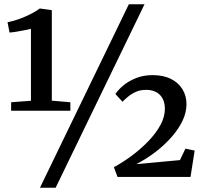

<svg xmlns="http://www.w3.org/2000/svg" viewBox="-20 -835 960 906"><path d="M126 -359.5V-699Q116 -696.5 96.2 -692.5Q76.5 -688.5 56.2 -685.2Q36 -682 25 -681.5L15.5 -730Q44 -735.5 73 -746.2Q102 -757 127.2 -770Q152.5 -783 168 -795L224.5 -787V-360L312 -352.5V-312.5H32.5V-352.5ZM588 -815H662L242.5 51H168.5ZM517.5 -46Q563 -71 605.8 -103.2Q648.5 -135.5 683 -172Q717.5 -208.5 737.8 -246.5Q758 -284.5 758 -321Q758 -363.5 734.5 -387.2Q711 -411 669.5 -411Q643 -411 622.2 -402Q601.5 -393 585.8 -380Q570 -367 558 -355L524.5 -391.5Q539.5 -413.5 564.5 -433.8Q589.5 -454 623.8 -467.2Q658 -480.5 700 -480.5Q751 -480.5 786.8 -462.5Q822.5 -444.5 841.2 -413.5Q860 -382.5 860 -343Q860 -305 841.8 -266.2Q823.5 -227.5 791 -190Q758.5 -152.5 715.8 -119.5Q673 -86.5 623.5 -60.5L829 -79.5L855 -133.5L898.5 -124.5L879 0H534.5Z"/></svg>

Font: Merriweather 36pt SemiBold
Style: Regular
Weight: 600
Version: Version 2.100